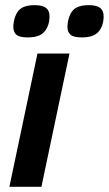

<svg xmlns="http://www.w3.org/2000/svg" viewBox="-20 -718 418 738"><path d="M16.1 0 124 -512.2H247.1L139.2 0ZM170.4 -654.8Q170.4 -644.5 168.2 -633.1Q166 -621.6 160.6 -610.8Q149.9 -590.3 132.1 -582.3Q114.3 -574.2 86.4 -574.2Q54.7 -574.2 43 -584.5Q31.2 -594.7 31.2 -615.2Q31.2 -622.6 33 -633.8Q34.7 -645 39.6 -657.2Q48.3 -679.7 66.2 -689Q84 -698.2 113.3 -698.2Q144 -698.2 157.2 -687.5Q170.4 -676.8 170.4 -654.8ZM378.4 -654.8Q378.4 -644.5 376.2 -633.1Q374 -621.6 368.7 -610.8Q357.9 -590.3 340.1 -582.3Q322.3 -574.2 294.4 -574.2Q262.7 -574.2 251 -584.5Q239.3 -594.7 239.3 -615.2Q239.3 -622.6 241 -633.8Q242.7 -645 247.6 -657.2Q256.3 -679.7 274.2 -689Q292 -698.2 321.3 -698.2Q352.1 -698.2 365.2 -687.5Q378.4 -676.8 378.4 -654.8Z"/></svg>

Font: Lorenzo Sans
Style: Bold Italic
Weight: 700
Italic angle: -12°
Foundry: Intel Corporation
Version: Version 1.00; ttfautohint (v1.5)